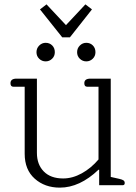

<svg xmlns="http://www.w3.org/2000/svg" viewBox="-20 -848 622 879"><path d="M163 -805 193 -828 282 -733 371 -828 401 -805 300 -677H265ZM147 -609Q147 -627 159.5 -639.5Q172 -652 189 -652Q207 -652 219 -640Q231 -628 231 -609Q231 -591 218.5 -579Q206 -567 189 -567Q172 -567 159.5 -579Q147 -591 147 -609ZM333 -609Q333 -627 345.5 -639.5Q358 -652 375 -652Q393 -652 405 -640Q417 -628 417 -609Q417 -591 404.5 -579Q392 -567 375 -567Q358 -567 345.5 -579Q333 -591 333 -609ZM93 -144V-451H41Q28 -451 28 -467Q28 -488 56 -488H149V-148Q149 -95 180.5 -63Q212 -31 269 -31Q312 -31 354.5 -54.5Q397 -78 431 -118V-451H379Q366 -451 366 -467Q366 -488 394 -488H487V-38L527 -29Q540 -26 545.5 -22Q551 -18 551 -10Q551 0 541 0H434V-71H431Q345 11 254 11Q185 11 139 -30Q93 -71 93 -144Z"/></svg>

Font: Maitree Light
Style: Regular
Weight: 300
Designer: CadsonDemak Team
Foundry: CadsonDemak
Version: Version 1.001